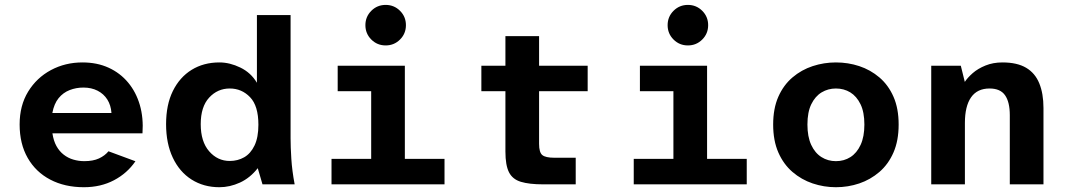

<svg xmlns="http://www.w3.org/2000/svg" viewBox="-20 -771 4464 803"><path d="M330.8 12Q250.7 12 190.2 -19.8Q129.6 -51.5 95.9 -110.4Q62.1 -169.3 62.1 -250.5Q62.1 -329.7 97.7 -387.8Q133.3 -445.9 193 -477.9Q252.8 -509.9 324.9 -509.9Q386 -509.9 434.3 -487.8Q482.6 -465.7 515.8 -425.8Q549 -386 564.8 -332Q580.5 -277.9 575.9 -213.5H199.2Q203.9 -182.2 216 -160.2Q228.2 -138.2 246.5 -124.1Q264.8 -109.9 286.9 -103.5Q308.9 -97 332.7 -97Q369.3 -97 394 -108.4Q418.6 -119.9 433.7 -138.3L546.4 -96.6Q512 -46.3 456.7 -17.2Q401.4 12 330.8 12ZM198.9 -298.4H446.2Q443.9 -330.9 428.9 -354.7Q413.9 -378.4 388.2 -391.6Q362.6 -404.8 328.8 -404.8Q298.5 -404.8 271.4 -394.3Q244.2 -383.8 225.1 -360.5Q206.1 -337.1 198.9 -298.4Z M897.6 12Q831.8 12 781.2 -20.1Q730.7 -52.1 702.6 -111.7Q674.6 -171.3 674.6 -251.7Q674.6 -332.9 703 -390.5Q731.5 -448.1 781.6 -479Q831.8 -509.9 897.6 -509.9Q941.2 -509.9 985.3 -488.4Q1029.5 -467 1054.5 -424.8V-708H1195.3V-192.4Q1195.3 -157.2 1198.4 -107.1Q1201.6 -56.9 1212.3 0H1077.8L1058 -67.6Q1025.9 -26.8 983.6 -7.4Q941.2 12 897.6 12ZM940.9 -97.8Q974.1 -97.8 1001.2 -113.2Q1028.3 -128.7 1044.5 -162.5Q1060.7 -196.3 1060.7 -249.3Q1060.7 -328.4 1025.8 -364.6Q990.9 -400.9 940.9 -400.9Q890 -400.9 854.7 -362.7Q819.5 -324.5 819.5 -251.7Q819.5 -178.8 854.7 -138.3Q890 -97.8 940.9 -97.8Z M1366.5 0V-106.5H1532.4V-389.5H1392.3V-496H1673.2V-106.5H1839.1V0ZM1593 -581Q1557.6 -581 1532.9 -605.7Q1508.2 -630.3 1508.2 -665.8Q1508.2 -701.1 1532.9 -725.8Q1557.6 -750.5 1593 -750.5Q1628.3 -750.5 1653 -725.8Q1677.7 -701.1 1677.7 -665.8Q1677.7 -630.3 1653 -605.7Q1628.3 -581 1593 -581Z M2251.9 0Q2193.2 0 2158.5 -10.6Q2123.7 -21.1 2108.8 -50.4Q2093.8 -79.7 2093.8 -137.1V-389.5H1993.2V-496H2093.8V-620H2234.6V-496H2437.8V-389.5H2234.6V-169.4Q2234.6 -133.4 2248.2 -122.4Q2261.8 -111.3 2298.2 -111.3H2387.8V0Z M2630.5 0V-106.5H2796.4V-389.5H2656.3V-496H2937.2V-106.5H3103.1V0ZM2857 -581Q2821.6 -581 2796.9 -605.7Q2772.2 -630.3 2772.2 -665.8Q2772.2 -701.1 2796.9 -725.8Q2821.6 -750.5 2857 -750.5Q2892.3 -750.5 2917 -725.8Q2941.7 -701.1 2941.7 -665.8Q2941.7 -630.3 2917 -605.7Q2892.3 -581 2857 -581Z M3476 12Q3426 12 3378.9 -3.8Q3331.9 -19.6 3294.4 -51.8Q3256.8 -84.1 3235.2 -133.5Q3213.6 -182.9 3213.6 -250.1Q3213.6 -317.3 3235.2 -366.3Q3256.8 -415.3 3294.4 -447.2Q3331.9 -479.1 3378.9 -494.5Q3426 -509.9 3476 -509.9Q3527 -509.9 3573.7 -494.5Q3620.3 -479.1 3657.9 -447.2Q3695.4 -415.3 3716.9 -366.3Q3738.4 -317.3 3738.4 -250.1Q3738.4 -182.9 3716.9 -133.5Q3695.4 -84.1 3657.9 -51.8Q3620.3 -19.6 3573.7 -3.8Q3527 12 3476 12ZM3476 -97Q3510.1 -97 3536.8 -114Q3563.5 -131 3579.3 -165.1Q3595.1 -199.2 3595.1 -250.1Q3595.1 -302 3578.9 -335.2Q3562.7 -368.4 3536.1 -384.7Q3509.4 -400.9 3476 -400.9Q3443.4 -400.9 3416.3 -384.7Q3389.3 -368.4 3373.1 -335.2Q3356.9 -302 3356.9 -250.1Q3356.9 -199.2 3372.7 -165.1Q3388.5 -131 3415.6 -114Q3442.6 -97 3476 -97Z M3874.7 0V-496H3998.4L4015.1 -428.5Q4026.3 -445.9 4048 -465Q4069.7 -484 4101.6 -497Q4133.5 -509.9 4172.4 -509.9Q4233.9 -509.9 4271.5 -487.6Q4309.2 -465.3 4326.6 -422.4Q4344.1 -379.6 4344.1 -319.4V0H4203.3V-289.1Q4203.3 -344.3 4183.4 -372.6Q4163.6 -400.9 4118.7 -400.9Q4067.1 -400.9 4041.3 -363.9Q4015.5 -326.8 4015.5 -256.6V0Z"/></svg>

Font: Atkinson Hyperlegible Mono ExtraLight
Style: Regular
Weight: 200
Monospace: yes
Designer: Elliott Scott, Megan Eiswerth, Linus Boman, Theodore Petrosky, Letters from Sweden
Foundry: Applied Design Works, Letters from Sweden
Version: Version 2.001